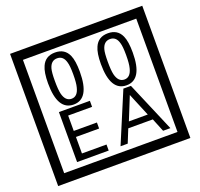

<svg xmlns="http://www.w3.org/2000/svg" viewBox="-170 -1151 1496 1433"><g transform="rotate(-20 577.5 -435.0)"><path d="M1103 90H53V-960H1103ZM1028 15V-885H128V15ZM497 -656Q497 -442 371 -442Q244 -442 244 -656Q244 -744 265 -789Q294 -855 371 -855Q448 -855 477 -789Q497 -745 497 -656ZM444 -656Q444 -723 435 -752Q420 -809 371 -809Q322 -809 306 -752Q298 -723 298 -656Q298 -587 306 -553Q322 -488 371 -488Q419 -488 435 -554Q444 -587 444 -656ZM917 -656Q917 -442 791 -442Q664 -442 664 -656Q664 -744 685 -789Q714 -855 791 -855Q868 -855 897 -789Q917 -745 917 -656ZM864 -656Q864 -723 855 -752Q840 -809 791 -809Q742 -809 726 -752Q718 -723 718 -656Q718 -587 726 -553Q742 -488 791 -488Q839 -488 855 -554Q864 -587 864 -656ZM498 -30H247V-427H493V-379H303V-257H487V-209H303V-78H498ZM988 -30H930L887 -136H692L649 -30H592L759 -427H819ZM864 -183 788 -366 714 -183Z"/></g></svg>

Font: Unicode BMP Fallback SIL
Style: Regular
Weight: 400
Foundry: NRSI, SIL International
Version: Version 5.1 Based on Unicode 5.1